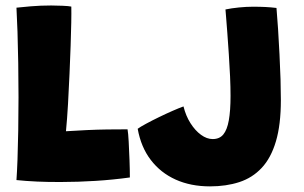

<svg xmlns="http://www.w3.org/2000/svg" viewBox="-20 -670 1107 700"><path d="M40 -13.5Q42 -41 43.8 -88.2Q45.5 -135.5 46.5 -194.2Q47.5 -253 47.5 -316Q47.5 -379 46.5 -440.2Q45.5 -501.5 43.8 -554Q42 -606.5 40 -642Q56.5 -644 92.2 -647Q128 -650 166.5 -650Q184 -650 207.8 -649Q231.5 -648 240 -646Q240.5 -623.5 239.8 -586.8Q239 -550 237.5 -502.8Q236 -455.5 233.5 -401.8Q231 -348 228 -291.5Q226.5 -265 224.5 -238.5Q222.5 -212 220.5 -191.5Q261 -194 297.8 -195.8Q334.5 -197.5 370.8 -198Q407 -198.5 445 -198.5Q447.5 -185 449.2 -153.2Q451 -121.5 452.2 -85.5Q453.5 -49.5 453.5 -23Q392 -14.5 327.8 -10.5Q263.5 -6.5 205.5 -6.5Q159 -6 115.8 -8Q72.5 -10 40 -13.5ZM745.5 9.5Q675.5 9.5 620.5 -15.2Q565.5 -40 529.8 -86.8Q494 -133.5 482 -200.5Q491.5 -207.5 512.8 -219Q534 -230.5 559.8 -243Q585.5 -255.5 609.5 -266Q633.5 -276.5 649 -282Q657.5 -247.5 674.5 -220.8Q691.5 -194 712.8 -178.5Q734 -163 755.5 -163Q780.5 -163 794.2 -179.8Q808 -196.5 814.2 -231.2Q820.5 -266 820.5 -320.5Q820.5 -351.5 818.8 -391.5Q817 -431.5 814.2 -472.8Q811.5 -514 808.8 -549.8Q806 -585.5 804.2 -608.8Q802.5 -632 802 -635.5Q823.5 -640 851 -642.8Q878.5 -645.5 902 -645.5Q927.5 -645.5 947.5 -644.5Q967.5 -643.5 988 -641Q991 -608 993.8 -563.8Q996.5 -519.5 999 -471.8Q1001.5 -424 1002.8 -380.5Q1004 -337 1004 -305Q1004 -215.5 986 -154.8Q968 -94 934 -57.8Q900 -21.5 852.2 -6Q804.5 9.5 745.5 9.5Z"/></svg>

Font: Grandstander Thin ExtraBold
Style: Regular
Weight: 800
Version: Version 1.200